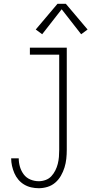

<svg xmlns="http://www.w3.org/2000/svg" viewBox="-20 -782 540 1015"><path d="M185 213Q165 213 145 208.5Q125 204 107.5 193.5Q90 183 77 167.5Q64 152 56 133.5Q48 115 43.5 95Q39 75 39 55H79Q79 78 85.5 100Q92 122 105.5 140Q119 158 140.5 167Q162 176 185 176Q203 176 221 169.5Q239 163 251.5 149.5Q264 136 272.5 119Q281 102 285.5 84Q290 66 291.5 47.5Q293 29 293 10V-493H138V-530H333V10Q333 34 330.5 57.5Q328 81 321 103.5Q314 126 302 147Q290 168 272 183.5Q254 199 231 206Q208 213 185 213ZM203 -601 169 -626 284 -762H328L443 -626L409 -601L306 -733Z"/></svg>

Font: Iosevka Slab Extralight
Style: Regular
Weight: 200
Monospace: yes
Designer: Belleve Invis
Foundry: Belleve Invis
Version: Version 11.1.1; ttfautohint (v1.8.3)